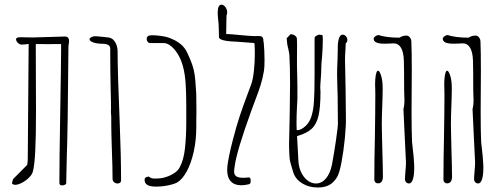

<svg xmlns="http://www.w3.org/2000/svg" viewBox="-20 -812 2196 841"><path d="M122.6 -647.9H123L258.8 -651.9H266.1Q273.9 -651.9 278.3 -646.5Q282.7 -641.1 282.7 -631.3L279.8 -609.4L276.4 -287.1Q276.4 -288.6 274.4 -187L272.9 -138.7L270 -8.8Q270 -5.9 264.6 -2.9Q259.3 0 252.9 0Q246.1 0 243.2 -2.4Q240.2 -4.9 240.2 -11.2V-30.3Q240.2 -104 243.7 -314Q247.6 -542 247.6 -591.3V-619.1L188.5 -618.7L136.7 -619.1Q136.7 -522.9 137.2 -456.1L137.7 -323.7Q137.7 -212.9 134.3 -148.7Q130.9 -84.5 123.5 -59.1Q120.1 -46.9 106.7 -33.7Q93.3 -20.5 76.2 -11.5Q59.1 -2.4 45.9 -2.4Q42 -2.4 37.4 -4.6Q32.7 -6.8 32.7 -8.3Q32.7 -11.7 34.2 -17.8Q35.6 -23.9 37.6 -27.8L99.1 -89.8Q101.6 -103 101.6 -115.2L105.5 -619.6Q89.8 -616.7 74.2 -616.7Q65.9 -616.7 58.1 -624.5Q50.3 -632.3 50.3 -640.1Q50.3 -644.5 54.9 -646.7Q59.6 -648.9 70.3 -648.9Z M510.3 -20Q510.3 -15.1 505.9 -11.7Q501.5 -8.3 494.6 -8.3Q485.8 -8.3 479.5 -14.2Q473.1 -20 473.1 -28.3Q473.1 -76.2 469.7 -165Q467.3 -239.7 467.3 -273.4V-300.3Q467.3 -301.8 466.3 -313.5Q465.8 -318.4 465.8 -324.7V-329.1L466.3 -332V-336.9Q466.3 -372.1 464.8 -416Q462.9 -499 462.9 -574.2V-600.1Q461.9 -618.7 434.1 -620.1H433.6Q394.5 -620.1 378.4 -630.9Q372.1 -635.3 372.1 -640.6Q372.1 -644.5 379.6 -648.9Q387.2 -653.3 395 -653.3Q405.3 -653.3 421.4 -651.4L442.4 -649.4Q448.7 -648.4 448.7 -648.4Q467.8 -647.9 478 -636Q488.3 -624 491.7 -610.8Q495.1 -597.7 495.1 -591.3Q495.1 -495.6 504.4 -272.5Q510.3 -129.4 510.3 -20Z M840.3 -339.8V-315.9Q840.3 -297.4 839.8 -284.7V-284.2V-257.3Q839.8 -197.3 828.4 -146.7Q816.9 -96.2 798.3 -62Q779.8 -27.8 758.3 -14.2Q746.1 -6.3 718.5 -0.5Q690.9 5.4 664.6 5.4Q637.2 5.4 625.2 -2Q613.3 -9.3 613.3 -25.4Q613.3 -37.1 631.8 -38.6Q642.1 -29.8 656.2 -29.8Q691.9 -29.8 707.5 -37.1V-36.6Q754.4 -52.7 767.6 -80.1Q784.7 -111.3 790.3 -163.1Q795.9 -214.8 795.9 -277.3V-318.8V-350.1Q795.9 -401.9 793.2 -445.1Q790.5 -488.3 781.2 -522Q773.4 -550.8 759.3 -574.2Q745.1 -597.7 728.5 -610.6Q711.9 -623.5 696.8 -623.5H635.7Q630.4 -624 626.5 -629.2Q622.6 -634.3 622.6 -641.1Q622.6 -657.7 644.5 -657.7Q661.6 -657.7 683.6 -654.8Q705.6 -651.9 717.8 -647.5Q750 -636.2 770.8 -619.1Q791.5 -602.1 802.2 -576.7Q804.2 -572.8 813.7 -550.5Q823.2 -528.3 828.4 -506.8Q833.5 -485.4 835.4 -460.4Q838.9 -418.9 839.6 -401.4Q840.3 -383.8 840.3 -339.8Z M1036.6 -0.5Q1006.8 -0.5 991 -17.6Q975.1 -34.7 975.1 -67.4Q975.1 -72.8 976.1 -85.4Q981.4 -127.4 999 -195.6Q1016.6 -263.7 1030.3 -304.2Q1036.6 -324.2 1046.4 -350.8Q1056.2 -377.4 1060.5 -389.2Q1074.2 -425.3 1080.1 -441.9Q1087.9 -462.9 1092 -500Q1096.2 -537.1 1096.2 -577.1Q1096.2 -602.1 1094.7 -622.6L1088.9 -624H1088.4L1016.6 -629.4Q961.4 -630.9 945.8 -640.6Q939 -644.5 939 -650.4L938.5 -683.1Q938 -708 935.1 -731.4L934.1 -742.7Q933.6 -747.6 933.6 -756.8Q933.6 -791.5 950.2 -791.5Q959 -791.5 966.6 -782Q974.1 -772.5 975.1 -759.3V-757.3Q975.1 -752.4 972.2 -743.7L971.7 -724.1L970.7 -663.1Q991.7 -662.6 1028.3 -658.7Q1078.6 -653.8 1097.2 -653.8Q1102.1 -653.8 1105.5 -654.3H1113.3Q1124 -654.3 1128.4 -650.4Q1132.8 -646.5 1133.8 -636.7Q1133.8 -632.8 1132.8 -630.9L1134.8 -630.4Q1138.7 -590.3 1138.7 -547.9Q1138.7 -516.1 1136.2 -502Q1130.9 -469.2 1121.8 -440.2Q1112.8 -411.1 1097.2 -371.1L1082.5 -331.5Q1015.1 -146.5 1007.8 -82Q1007.3 -79.1 1006.3 -72.3Q1005.4 -65.4 1005.4 -60.5Q1005.4 -47.4 1014.2 -40.3Q1022.9 -33.2 1047.4 -33.2Q1057.1 -33.2 1070.3 -34.7Q1078.1 -35.6 1078.1 -20Q1078.1 -12.7 1076.2 -9Q1074.2 -5.4 1067.9 -4.4Q1049.8 -0.5 1036.6 -0.5Z M1493.7 -621.1Q1494.1 -619.1 1494.1 -614.3Q1494.1 -610.8 1493.2 -596.2Q1490.7 -563 1491.2 -543.9L1491.7 -525.4Q1492.7 -480.5 1492.7 -476.1Q1493.7 -444.8 1493.7 -423.3Q1493.7 -401.9 1494.1 -387.7Q1494.1 -369.1 1495.1 -298.8Q1496.1 -263.2 1490.5 -206.1Q1484.9 -148.9 1475.6 -100.1Q1466.3 -51.3 1456.1 -35.6Q1441.4 -11.7 1421.4 -1.2Q1401.4 9.3 1372.1 9.3Q1333.5 9.3 1304.2 -8.5Q1274.9 -26.4 1265.1 -55.7L1259.8 -72.8Q1253.9 -91.8 1251.2 -103Q1248.5 -114.3 1247.6 -131.3Q1246.1 -157.7 1246.1 -182.1Q1246.1 -210.9 1247.6 -249Q1248 -263.7 1248.5 -287.4Q1249 -311 1249.5 -348.1V-359.4Q1250.5 -421.9 1250.5 -444.3Q1250.5 -518.1 1247.6 -570.8Q1247.1 -578.1 1241.7 -603.5L1241.2 -604Q1237.8 -617.2 1236.8 -631.8L1235.8 -644.5L1253.4 -662.6Q1264.2 -661.6 1272 -656Q1279.8 -650.4 1280.3 -643.6Q1281.2 -633.8 1281.2 -604Q1281.2 -575.7 1280.8 -558.1V-522.5Q1280.8 -498.5 1281.7 -486.8L1282.2 -458.5Q1282.2 -435.5 1282.7 -428.7V-377.9L1280.8 -343.3Q1278.8 -306.2 1278.8 -272.9L1279.3 -248.5V-248L1279.8 -242.2Q1291 -239.7 1309.1 -252.4Q1331.1 -267.6 1341.6 -295.2Q1352.1 -322.8 1355 -364.3Q1357.9 -405.8 1357.9 -481.4V-568.8V-641.6Q1357.9 -647 1358.6 -648.9Q1359.4 -650.9 1363.5 -653.8Q1367.7 -656.7 1375 -660.2Q1386.2 -659.7 1389.4 -658.9Q1392.6 -658.2 1393.3 -655Q1394 -651.9 1394 -640.6Q1394 -626.5 1393.1 -601.3Q1392.1 -576.2 1390.6 -562Q1387.2 -532.7 1387.2 -511.2Q1387.2 -495.1 1385.3 -470.2Q1382.8 -439.5 1382.8 -427.7Q1382.8 -422.4 1383.3 -418.5Q1383.8 -415 1383.8 -410.6Q1383.8 -342.3 1375.2 -305.2Q1366.7 -268.1 1345.2 -248Q1323.7 -228 1281.2 -215.8L1287.1 -106.4Q1288.6 -79.6 1299.3 -57.1Q1310.1 -34.7 1327.1 -21.5Q1344.2 -8.3 1363.8 -8.3Q1389.2 -8.3 1407.7 -30.3Q1426.3 -52.2 1434.1 -90.8Q1442.4 -134.8 1452.1 -200.4Q1461.9 -266.1 1460 -280.3Q1459.5 -295.9 1459.5 -332.5Q1459.5 -394 1457.5 -439.5Q1456.5 -457 1456.5 -486.8Q1456.5 -514.6 1458.5 -551.8Q1459.5 -585.9 1459.5 -597.7Q1459 -627 1464.6 -643.6Q1470.2 -660.2 1480.5 -660.2Q1488.8 -660.2 1494.9 -653.6Q1501 -647 1501.5 -637.7Q1501.5 -627.4 1493.7 -621.1Z M1794.4 -77.1Q1794.4 -43.5 1788.3 -25.9Q1782.2 -8.3 1771.5 -8.3Q1764.6 -8.3 1759.5 -13.2Q1754.4 -18.1 1753.9 -24.9Q1753.9 -40 1755.9 -61.5Q1758.3 -85 1758.3 -100.6V-101.1Q1756.8 -141.6 1752.4 -221.2Q1749 -282.7 1747.1 -334.5Q1752 -350.6 1751.5 -377.9L1751 -390.6Q1750 -408.2 1750 -464.4V-489.3Q1750 -514.6 1749 -544.9Q1748 -583 1736.6 -602.5Q1725.1 -622.1 1704.1 -622.1L1685.1 -621.1Q1676.8 -620.6 1663.1 -620.6Q1617.7 -620.6 1616.7 -641.6Q1616.7 -647 1622.3 -651.9Q1627.9 -656.7 1637.2 -658.7Q1672.9 -647 1729.5 -647Q1743.7 -656.2 1761.2 -656.2Q1768.6 -656.2 1774.9 -648.7Q1781.2 -641.1 1781.7 -631.8Q1783.7 -588.4 1783.7 -503.4Q1783.7 -446.8 1783.2 -413.6Q1782.7 -380.4 1782.7 -323.7Q1782.7 -239.3 1784.7 -194.8L1785.2 -187.5V-187Q1793.5 -116.7 1793.9 -94.2Q1794.4 -88.4 1794.4 -77.1ZM1652.3 -269Q1652.3 -244.1 1653.3 -212.9Q1654.3 -181.6 1654.8 -153.3Q1657.2 -72.8 1657.2 -38.6Q1657.2 -23.9 1651.6 -16.4Q1646 -8.8 1635.3 -8.8Q1628.9 -8.8 1624.3 -13.4Q1619.6 -18.1 1619.6 -24.4Q1619.6 -110.4 1622.1 -212.9Q1624 -335 1624 -399.9Q1624 -413.1 1623.5 -424.3L1623 -442.4Q1623 -465.3 1625.7 -481.4Q1628.4 -497.6 1633.3 -501.5Q1634.3 -502 1637.7 -502Q1639.2 -502 1642.3 -496.8Q1645.5 -491.7 1648.4 -483.4Q1656.2 -461.4 1656.2 -424.8Q1656.2 -395.5 1654.3 -346.2Q1652.3 -296.9 1652.3 -269ZM1753.9 -24.9V-24.4Z M2097.2 -77.1Q2097.2 -43.5 2091.1 -25.9Q2085 -8.3 2074.2 -8.3Q2067.4 -8.3 2062.3 -13.2Q2057.1 -18.1 2056.6 -24.9Q2056.6 -40 2058.6 -61.5Q2061 -85 2061 -100.6V-101.1Q2059.6 -141.6 2055.2 -221.2Q2051.8 -282.7 2049.8 -334.5Q2054.7 -350.6 2054.2 -377.9L2053.7 -390.6Q2052.7 -408.2 2052.7 -464.4V-489.3Q2052.7 -514.6 2051.8 -544.9Q2050.8 -583 2039.3 -602.5Q2027.8 -622.1 2006.8 -622.1L1987.8 -621.1Q1979.5 -620.6 1965.8 -620.6Q1920.4 -620.6 1919.4 -641.6Q1919.4 -647 1925 -651.9Q1930.7 -656.7 1939.9 -658.7Q1975.6 -647 2032.2 -647Q2046.4 -656.2 2064 -656.2Q2071.3 -656.2 2077.6 -648.7Q2084 -641.1 2084.5 -631.8Q2086.4 -588.4 2086.4 -503.4Q2086.4 -446.8 2085.9 -413.6Q2085.4 -380.4 2085.4 -323.7Q2085.4 -239.3 2087.4 -194.8L2087.9 -187.5V-187Q2096.2 -116.7 2096.7 -94.2Q2097.2 -88.4 2097.2 -77.1ZM1955.1 -269Q1955.1 -244.1 1956.1 -212.9Q1957 -181.6 1957.5 -153.3Q1960 -72.8 1960 -38.6Q1960 -23.9 1954.3 -16.4Q1948.7 -8.8 1938 -8.8Q1931.6 -8.8 1927 -13.4Q1922.4 -18.1 1922.4 -24.4Q1922.4 -110.4 1924.8 -212.9Q1926.8 -335 1926.8 -399.9Q1926.8 -413.1 1926.3 -424.3L1925.8 -442.4Q1925.8 -465.3 1928.5 -481.4Q1931.2 -497.6 1936 -501.5Q1937 -502 1940.4 -502Q1941.9 -502 1945.1 -496.8Q1948.2 -491.7 1951.2 -483.4Q1959 -461.4 1959 -424.8Q1959 -395.5 1957 -346.2Q1955.1 -296.9 1955.1 -269ZM2056.6 -24.9V-24.4Z"/></svg>

Font: Amatica SC
Style: Regular
Weight: 400
Designer: Vernon Adams, Ben Nathan
Foundry: newtypography
Version: Version 2.001